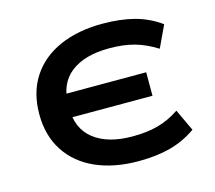

<svg xmlns="http://www.w3.org/2000/svg" viewBox="-103 -842 1094 979"><g transform="rotate(-15 444.0 -352.5)"><path d="M514 10Q384 10 287.5 -33Q191 -76 138 -157.5Q85 -239 85 -352Q85 -466 138 -547.5Q191 -629 288 -672Q385 -715 515 -715Q608 -715 681.5 -696Q755 -677 819 -631L765 -516Q706 -553 648.5 -569Q591 -585 516 -585Q386 -585 313 -528.5Q240 -472 240 -358L220 -418H667V-294H220L240 -347Q239 -235 312.5 -177.5Q386 -120 516 -120Q591 -120 649.5 -135.5Q708 -151 765 -189L819 -74Q755 -29 681.5 -9.5Q608 10 514 10Z"/></g></svg>

Font: Nunito Sans 7pt Expanded
Style: Bold
Weight: 700
Width: 7
Designer: Vernon Adams
Foundry: Vernon Adams
Version: Version 3.101;gftools[0.9.27]